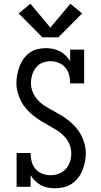

<svg xmlns="http://www.w3.org/2000/svg" viewBox="-20 -1001 540 1029"><path d="M275 8Q256 8 236.5 4.5Q217 1 199.5 -8.5Q182 -18 168 -32Q154 -46 144 -62V0H69V-181H144Q144 -158 149.5 -136Q155 -114 169.5 -96.5Q184 -79 206 -70.5Q228 -62 250 -62Q273 -62 295 -70Q317 -78 332.5 -95Q348 -112 355 -134.5Q362 -157 362 -180Q362 -205 352 -228.5Q342 -252 324.5 -270.5Q307 -289 285.5 -302.5Q264 -316 242 -328Q220 -340 198.5 -353.5Q177 -367 157 -383Q137 -399 120.5 -418Q104 -437 92.5 -459.5Q81 -482 74.5 -506.5Q68 -531 68 -557Q68 -579 72.5 -602Q77 -625 85 -646Q93 -667 106.5 -686Q120 -705 139 -718.5Q158 -732 180.5 -737.5Q203 -743 226 -743Q245 -743 264.5 -739Q284 -735 301 -726Q318 -717 332 -703Q346 -689 356 -673V-735H431V-554H356Q356 -577 350.5 -599Q345 -621 330.5 -638.5Q316 -656 294.5 -664.5Q273 -673 251 -673Q228 -673 207 -664.5Q186 -656 172.5 -638.5Q159 -621 152.5 -599.5Q146 -578 146 -556Q146 -530 156 -506.5Q166 -483 183 -464.5Q200 -446 221.5 -432.5Q243 -419 265.5 -407Q288 -395 309.5 -382Q331 -369 350.5 -353Q370 -337 387 -317.5Q404 -298 415.5 -276Q427 -254 433.5 -229Q440 -204 440 -179Q440 -156 435 -132.5Q430 -109 421.5 -87.5Q413 -66 398.5 -47.5Q384 -29 364.5 -16Q345 -3 322 2.5Q299 8 275 8ZM207 -801 80 -929 143 -981 250 -853 357 -981 420 -929 293 -801Z"/></svg>

Font: Iosevka Gothic
Style: Regular
Weight: 400
Monospace: yes
Designer: Belleve Invis
Foundry: Belleve Invis
Version: Version 15.5.1; ttfautohint (v1.8.4)